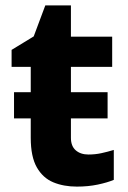

<svg xmlns="http://www.w3.org/2000/svg" viewBox="-20 -682 474 712"><path d="M32 -243V-340H379V-243ZM308 -109Q333 -109 356 -114Q379 -119 402 -126V-15Q378 -5 342.5 2.5Q307 10 265 10Q216 10 177.5 -6Q139 -22 116.5 -61.5Q94 -101 94 -171V-434H23V-497L105 -547L148 -662H243V-546H396V-434H243V-171Q243 -140 261 -124.5Q279 -109 308 -109Z"/></svg>

Font: Noto Sans IKEA
Style: Bold
Weight: 600
Designer: Monotype Design Team
Foundry: Monotype Imaging Inc.
Version: Version 2.001